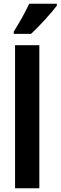

<svg xmlns="http://www.w3.org/2000/svg" viewBox="-20 -1000 322 1020"><path d="M282 -970V-980H135C114 -935 87 -886 53 -832V-820H145C191 -863 255 -933 282 -970ZM189 0V-760H60V0Z"/></svg>

Font: Noto Sans Malayalam ExtraCondensed
Style: Bold
Weight: 700
Width: 2
Designer: Jelle Bosma - Monotype Design Team
Foundry: Monotype Imaging Inc.
Version: Version 2.104